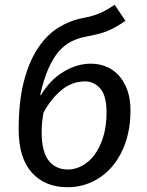

<svg xmlns="http://www.w3.org/2000/svg" viewBox="-20 -770 612 802"><path d="M335 -616Q304 -610 276.5 -596Q249 -582 225.5 -555Q202 -528 182.5 -484Q163 -440 148 -374L151 -373Q189 -436 245 -470Q301 -504 360 -504Q393 -504 423 -492Q453 -480 475.5 -455.5Q498 -431 511.5 -394.5Q525 -358 525 -309Q525 -235 504.5 -175.5Q484 -116 448.5 -74.5Q413 -33 365 -10.5Q317 12 262 12Q168 12 113 -49Q58 -110 58 -229Q58 -347 80 -431Q102 -515 139.5 -570.5Q177 -626 225.5 -655.5Q274 -685 328 -695Q365 -702 393.5 -713.5Q422 -725 459 -750L504 -683Q482 -668 463.5 -657.5Q445 -647 426.5 -639.5Q408 -632 386 -627Q364 -622 335 -616ZM335 -430Q281 -430 237 -394Q193 -358 161 -298Q158 -279 156 -259.5Q154 -240 154 -218Q154 -137 183 -99.5Q212 -62 264 -62Q294 -62 323 -77.5Q352 -93 374.5 -123Q397 -153 411 -197.5Q425 -242 425 -301Q425 -370 399 -400Q373 -430 335 -430Z"/></svg>

Font: Yekcdsyqcyvpieeyorgstswgcgt
Style: Regular
Weight: 400
Italic angle: -8°
Designer: Carrois Corporate & Edenspiekermann
Foundry: Carrois Corporate GbR & Edenspiekermann AG
Version: Version 2.001